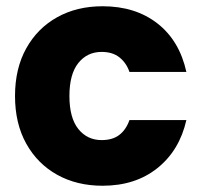

<svg xmlns="http://www.w3.org/2000/svg" viewBox="-20 -586 645 614"><path d="M28 -279Q28 -367 64 -431.5Q100 -496 163 -531Q226 -566 308 -566Q413 -566 483.5 -511Q554 -456 576 -356H394Q384 -385 362 -402.5Q340 -420 305 -420Q259 -420 230.5 -384.5Q202 -349 202 -279Q202 -209 230.5 -173.5Q259 -138 305 -138Q340 -138 361.5 -154.5Q383 -171 394 -202H576Q554 -105 483.5 -48.5Q413 8 308 8Q226 8 163 -27Q100 -62 64 -126.5Q28 -191 28 -279Z"/></svg>

Font: Poppins
Style: Bold
Weight: 700
Designer: Ninad Kale (Devanagari), Jonny Pinhorn (Latin)
Version: Version 5.002